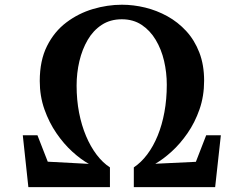

<svg xmlns="http://www.w3.org/2000/svg" viewBox="-20 -772 1006 792"><path d="M97 0 74 -214H134.5L177 -105L346.5 -96Q314 -114 278.5 -146.2Q243 -178.5 212.8 -222.5Q182.5 -266.5 163.2 -321Q144 -375.5 144 -438Q144 -522.5 174 -582.2Q204 -642 253.8 -679.5Q303.5 -717 363.5 -734.8Q423.5 -752.5 483 -752.5Q530.5 -752.5 578.8 -740.8Q627 -729 670.5 -705Q714 -681 748.2 -643.8Q782.5 -606.5 802.2 -555.5Q822 -504.5 822 -439Q822 -375.5 803 -321Q784 -266.5 753.5 -222.5Q723 -178.5 688 -146.8Q653 -115 620.5 -96.5L788 -104.5L830.5 -214H891L867.5 0H532V-81.5Q562.5 -102 587.5 -135.2Q612.5 -168.5 630.5 -212.5Q648.5 -256.5 658.2 -309.5Q668 -362.5 668 -422.5Q668 -472.5 656.8 -520.8Q645.5 -569 622.2 -607.8Q599 -646.5 564.2 -669.5Q529.5 -692.5 482.5 -692.5Q435 -692.5 399.8 -669.5Q364.5 -646.5 341.8 -607.5Q319 -568.5 307.5 -519.8Q296 -471 296 -419Q296 -360 306.2 -307.2Q316.5 -254.5 335 -210.8Q353.5 -167 378.5 -134Q403.5 -101 433.5 -81.5V0Z"/></svg>

Font: Merriweather 48pt ExtraBold
Style: Regular
Weight: 800
Version: Version 2.100